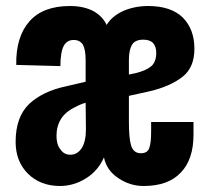

<svg xmlns="http://www.w3.org/2000/svg" viewBox="-20 -608 704 639"><path d="M483 -202H624V-160C624 -105 610 -63 582 -34C554 -4 513 11 458 11C427 11 399 2 374 -15C348 -32 332 -55 326 -84C313 -55 294 -32 267 -15C240 2 211 11 180 11C136 11 100 -3 73 -30C46 -57 32 -92 32 -136C32 -191 47 -233 77 -262C107 -290 148 -310 201 -321L265 -336V-408C265 -431 262 -448 256 -459C249 -470 239 -475 225 -475C210 -475 199 -468 192 -455C185 -442 181 -419 181 -388L34 -392C33 -455 48 -503 78 -537C108 -571 153 -588 213 -588C244 -588 270 -582 291 -571C312 -559 326 -544 335 -525C346 -544 364 -559 389 -571C414 -582 442 -588 473 -588C524 -588 562 -575 588 -550C614 -524 627 -489 627 -446C627 -404 614 -373 587 -352C560 -331 524 -315 477 -304L409 -289V-204C409 -169 411 -142 416 -125C421 -107 432 -98 449 -98C464 -98 473 -104 477 -116C481 -127 483 -146 483 -172ZM409 -360 433 -365C457 -371 474 -379 485 -389C495 -399 500 -413 500 -432C500 -445 497 -456 490 -464C483 -472 472 -476 457 -476C440 -476 427 -471 420 -460C413 -449 409 -432 409 -410ZM252 -115C261 -129 266 -150 266 -178L265 -266C254 -263 242 -258 231 -252C208 -241 192 -227 183 -212C173 -196 168 -177 168 -156C168 -137 172 -122 181 -111C189 -99 200 -93 214 -93C229 -93 242 -100 252 -115Z"/></svg>

Font: Oswald SemiBold
Style: Regular
Weight: 400
Version: Version